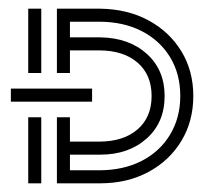

<svg xmlns="http://www.w3.org/2000/svg" viewBox="-20 -422 495 442"><path d="M111 0V-152H141V-96H208Q264 -96 296.5 -124Q329 -152 329 -201Q329 -250 296.5 -278Q264 -306 208 -306H141V-254H111V-402H211Q274 -401 322 -375Q370 -349 397.5 -304Q425 -259 425 -201Q425 -143 397.5 -97.5Q370 -52 321.5 -26Q273 0 211 0ZM45 -254V-402H75V-254ZM208 -372H141V-336H211Q277 -335 318 -298Q359 -261 359 -201Q359 -140 317.5 -103Q276 -66 211 -66H141V-30H208Q264 -30 306 -51.5Q348 -73 371.5 -112Q395 -151 395 -201Q395 -252 371.5 -290.5Q348 -329 306 -350.5Q264 -372 208 -372ZM5 -188V-218H192V-188ZM45 0V-152H75V0Z"/></svg>

Font: Zen Tokyo Zoo
Style: Regular
Weight: 400
Designer: Yoshimichi Ohira
Foundry: A-1 Corp ZenFonts
Version: Version 1.002; ttfautohint (v1.8.3)